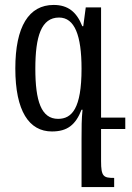

<svg xmlns="http://www.w3.org/2000/svg" viewBox="-20 -522 533 777"><path d="M327 -492 317 -416H313C290 -474 255 -502 197 -502C97 -502 42 -415 42 -245C42 -72 98 10 190 10C253 10 286 -17 310 -78H314C310 -39 310 -6 310 41V235H442V198C399 198 389 193 389 130V0H487V-46H389V-492ZM215 -41C147 -41 123 -113 123 -244C123 -375 147 -451 219 -451C282 -451 310 -379 310 -244C310 -83 271 -41 215 -41Z"/></svg>

Font: Noto Serif Armenian ExtraCondensed Medium
Style: Regular
Weight: 500
Width: 2
Designer: Monotype Design Team
Foundry: Monotype Imaging Inc.
Version: Version 2.008